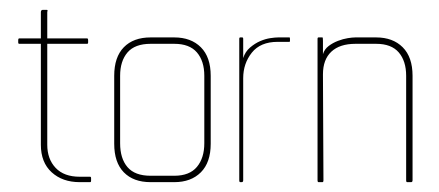

<svg xmlns="http://www.w3.org/2000/svg" viewBox="-20 -370 891 390"><path d="M163 0H142Q107 0 85 -20Q63 -40 63 -76V-281H19Q17 -281 17 -284V-288Q17 -292 19 -292H63V-345Q63 -350 67 -350H75Q77 -350 76.5 -348.5Q76 -347 76 -345V-292H157Q159 -292 159 -288V-284Q159 -281 157 -281H76V-76Q76 -47 93 -29Q110 -11 142 -11H163Q165 -11 165 -8V-3Q165 0 163 0Z M334 0H286Q251 0 231.5 -20Q212 -40 212 -78V-216Q212 -254 231.5 -274Q251 -294 286 -294H334Q368 -294 388 -274Q408 -254 408 -216V-78Q408 -40 388 -20Q368 0 334 0ZM395 -216Q395 -246 380 -263.5Q365 -281 334 -281H286Q254 -281 239 -263.5Q224 -246 224 -216V-79Q224 -48 239 -30.5Q254 -13 286 -13H334Q365 -13 380 -31Q395 -49 395 -79Z M568 -285H544Q509 -285 491.5 -263Q474 -241 474 -211V-4Q474 0 471 0H468Q466 0 466 -4V-291Q466 -294 468 -294H472Q474 -294 474 -291V-252Q478 -265 488 -273.5Q498 -282 508.5 -286.5Q519 -291 529 -292.5Q539 -294 545 -294H568Q569 -294 569 -291V-288V-286Q568 -285 568 -285Z M815 0H807Q805 0 805 -4V-216Q805 -246 790 -263.5Q775 -281 744 -281H702Q670 -281 653 -265Q636 -249 636 -219L637 -4Q637 0 635 0H627Q625 0 625 -4V-291Q625 -294 627 -294H635Q636 -294 636 -287V-276V-260Q639 -270 647.5 -276.5Q656 -283 666.5 -287Q677 -291 686.5 -292.5Q696 -294 702 -294H744Q778 -294 798 -274Q818 -254 818 -216V-4Q818 0 815 0Z"/></svg>

Font: Chathura Thin
Style: Regular
Weight: 250
Designer: Appaji Ambarisha Darbha
Foundry: Aditya Fonts
Version: Version 1.001 2016